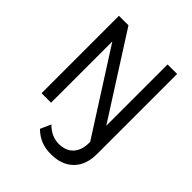

<svg xmlns="http://www.w3.org/2000/svg" viewBox="-290 -999 1447 1447"><g transform="rotate(45 433.5 -275.0)"><path d="M502 275.5Q443 275.5 396.5 256.8Q350 238 309.5 198.5L347 114Q381 148 416.5 163.2Q452 178.5 489 178.5Q565 178.5 605.8 133.5Q646.5 88.5 646.5 10V0L229.5 -653V0H128V-825H229.5L646.5 -171.5V-825H748V27.5Q748 145 682.8 210.2Q617.5 275.5 502 275.5Z"/></g></svg>

Font: Spartan Thin Medium
Style: Regular
Weight: 500
Version: Version 1.004